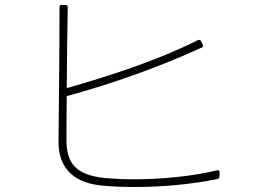

<svg xmlns="http://www.w3.org/2000/svg" viewBox="-20 -754 1040 771"><path d="M248 -368C435 -419 622 -486 790 -563C796 -565 797 -569 794 -575L787 -589C785 -594 781 -595 775 -593C614 -512 420 -449 248 -400C249 -506 250 -627 252 -725C252 -731 249 -734 243 -734H228C222 -734 219 -731 219 -725C219 -551 216 -290 215 -187C214 -93 261 -22 387 -9C429 -5 475 -3 522 -3C632 -3 750 -14 853 -35C859 -36 861 -39 861 -45L862 -62C862 -69 858 -72 852 -70C746 -45 625 -34 519 -34C477 -34 437 -36 402 -39C285 -51 246 -98 247 -193C247 -235 247 -297 248 -368Z"/></svg>

Font: LINE Seed JP_OTF Thin
Style: Regular
Weight: 250
Designer: LY Corporation & Fontrix & Fontworks
Version: Version 1.007